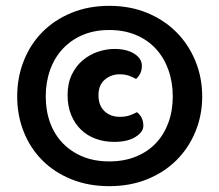

<svg xmlns="http://www.w3.org/2000/svg" viewBox="-20 -637 753 659"><path d="M39 -306Q39 -371 61.5 -428Q84 -485 125.5 -527Q167 -569 225.5 -593Q284 -617 355 -617Q426 -617 484.5 -593Q543 -569 585 -527Q627 -485 650.5 -428Q674 -371 674 -306Q674 -241 650.5 -184.5Q627 -128 585 -86.5Q543 -45 484.5 -21.5Q426 2 355 2Q284 2 225.5 -21.5Q167 -45 125.5 -86.5Q84 -128 61.5 -184.5Q39 -241 39 -306ZM355 -534Q304 -534 264 -517Q224 -500 195.5 -469.5Q167 -439 152 -397Q137 -355 137 -306Q137 -257 152 -216Q167 -175 195.5 -145.5Q224 -116 264 -99.5Q304 -83 355 -83Q406 -83 446.5 -99.5Q487 -116 515 -145.5Q543 -175 558 -216Q573 -257 573 -306Q573 -355 558 -397Q543 -439 515 -469.5Q487 -500 446.5 -517Q406 -534 355 -534ZM391 -382Q361 -382 339.5 -363.5Q318 -345 318 -310Q318 -275 338.5 -255.5Q359 -236 391 -236Q411 -236 425 -241Q439 -246 450 -252Q472 -235 472 -205Q472 -184 445 -167Q418 -150 372 -150Q338 -150 309 -160.5Q280 -171 258.5 -191.5Q237 -212 224.5 -242Q212 -272 212 -311Q212 -351 226.5 -381Q241 -411 264.5 -430.5Q288 -450 316.5 -459.5Q345 -469 373 -469Q415 -469 441 -452.5Q467 -436 467 -411Q467 -384 447 -366Q437 -372 423 -377Q409 -382 391 -382Z"/></svg>

Font: Baloo Da 2
Style: Bold
Weight: 700
Designer: Noopur Datye, Sulekha Rajkumar and Ek Type
Foundry: Ek Type
Version: Version 1.640;hotconv 1.0.111;makeotfexe 2.5.65597; ttfautoh